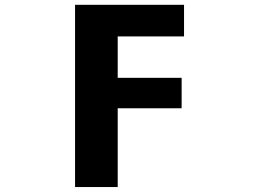

<svg xmlns="http://www.w3.org/2000/svg" viewBox="-20 -544 1040 783"><path d="M286.1 -524.4H730.5V-395.5H460V-226.6H720.7V-102.5H460V218.8H286.1Z"/></svg>

Font: GenEi Gothic M Heavy
Style: Regular
Weight: 800
Designer: o_tamon (Modified); [Source Han Sans]
Ryoko NISHIZUKA  (kana & ideographs); Paul D. Hunt (Latin, Greek & Cyrillic); Wenl
Version: Version 1.1a;Original Version 1.004